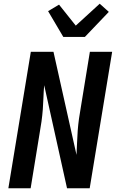

<svg xmlns="http://www.w3.org/2000/svg" viewBox="-20 -1014 640 1034"><path d="M25 0 146 -735H268L392 -180Q394 -213 395 -245.5Q396 -278 398.5 -310.5Q401 -343 405.5 -375.5Q410 -408 416 -441L464 -735H584L463 0H341L218 -555Q215 -522 214 -489.5Q213 -457 210.5 -424.5Q208 -392 203.5 -359.5Q199 -327 193 -294L145 0ZM321 -815 239 -954 298 -989 388 -876 517 -994 566 -950 437 -815Z"/></svg>

Font: Iosevka Aile Oblique
Style: Bold
Weight: 700
Italic angle: -9°
Designer: Belleve Invis
Foundry: Belleve Invis
Version: Version 31.1.0; ttfautohint (v1.8.4)